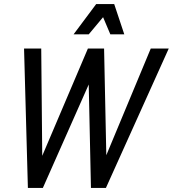

<svg xmlns="http://www.w3.org/2000/svg" viewBox="-20 -930 855 950"><path d="M99 -690H184L189 -159L415 -690H495L506 -162L726 -690H815L504 0H430L419 -512L192 0H118ZM344 -760 456 -910H545L595 -760H526L490 -845L419 -760Z"/></svg>

Font: Radio Canada Condensed
Style: Italic
Weight: 400
Width: 3
Italic angle: -12°
Designer: Charles Daoud, Etienne Aubert Bonn, Alexandre Saumier Demers, Jacques Le Bailly
Foundry: Radio-Canada
Version: Version 2.104; ttfautohint (v1.8.4.7-5d5b);gftools[0.9.28.de